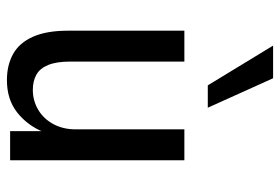

<svg xmlns="http://www.w3.org/2000/svg" viewBox="-144 -636 790 541"><g transform="rotate(90 250.5 -366.0)"><path d="M206 9Q164 9 132.5 -8.5Q101 -26 84 -64.5Q67 -103 67 -162V-491H154V-170Q154 -131 163.5 -107.5Q173 -84 191 -74Q209 -64 234 -64Q264 -64 289.5 -79Q315 -94 330 -121.5Q345 -149 345 -185V-491H432V0H350V-93H352Q334 -49 297.5 -20Q261 9 206 9ZM221 -557 109 -741H201L284 -557Z"/></g></svg>

Font: Nunito Sans 10pt Condensed Medium
Style: Regular
Weight: 500
Width: 3
Designer: Vernon Adams
Foundry: Vernon Adams
Version: Version 3.101;gftools[0.9.27]